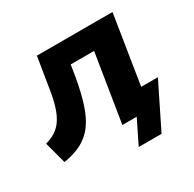

<svg xmlns="http://www.w3.org/2000/svg" viewBox="-145 -639 927 917"><g transform="rotate(-30 318.5 -180.5)"><path d="M369 130 433 0H365L384 -113H615L495 130ZM26 15 -6 -105Q25 -113 49 -128.5Q73 -144 90 -169.5Q107 -195 119 -233Q131 -271 139 -324L166 -491H583L505 0H354L414 -374H285L275 -312Q261 -231 242 -172.5Q223 -114 195 -76Q167 -38 125.5 -16Q84 6 26 15Z"/></g></svg>

Font: Nunito Sans 12pt ExtraBold
Style: Italic
Weight: 800
Italic angle: -9°
Designer: Vernon Adams
Foundry: Vernon Adams
Version: Version 3.101;gftools[0.9.27]